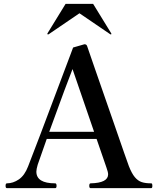

<svg xmlns="http://www.w3.org/2000/svg" viewBox="-20 -978 825 998"><path d="M772 -12Q772 0 766 0H451Q444 0 444 -12Q444 -25 451 -25Q542 -27 542 -72Q542 -83 533 -108L482 -256H223L176 -122Q169 -98 169 -86Q169 -25 267 -25Q274 -25 274 -12Q274 0 267 0H16Q9 0 9 -12Q9 -25 16 -25Q48 -25 78 -45.5Q108 -66 126 -113Q147 -164 342 -683L360 -731L419 -748Q430 -748 433 -738L473 -622Q510 -517 574 -331.5Q638 -146 650 -114Q665 -76 681 -57Q697 -38 716.5 -31.5Q736 -25 766 -25Q770 -25 771 -21Q772 -17 772 -12ZM469 -293 357 -619Q332 -557 236 -293ZM226 -802 227 -805 321 -958H464L558 -805L559 -802Q559 -799 556 -799Q554 -799 553 -800L393 -909L233 -800L230 -799Q226 -799 226 -802Z"/></svg>

Font: Shippori Mincho SemiBold
Style: Regular
Weight: 600
Designer: FONTDASU
Foundry: FONTDASU / Google Inc. / but / Adobe
Version: Version 3.110; ttfautohint (v1.8.3)